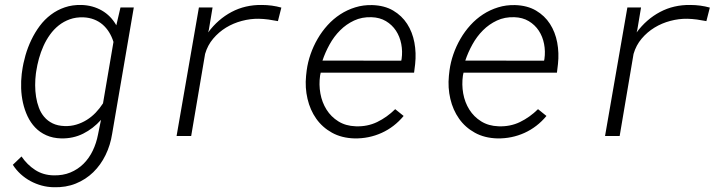

<svg xmlns="http://www.w3.org/2000/svg" viewBox="-20 -559 2975 789"><path d="M70.8 -266.1Q75.2 -298.8 84.7 -331.8Q94.2 -364.7 108.9 -395.3Q123.5 -425.8 143.3 -452.4Q163.1 -479 189 -498.5Q214.8 -518.1 246.3 -528.8Q277.8 -539.6 315.4 -538.6Q361.3 -537.1 398.4 -515.9Q435.5 -494.6 458 -455.1L475.1 -528.3H529.8L440.9 -9.3Q433.6 37.6 413.8 78.1Q394 118.7 363.3 148.7Q332.5 178.7 291.5 195.3Q250.5 211.9 200.7 210.4Q175.3 210 151.1 203.4Q127 196.8 105.2 185.1Q83.5 173.3 64.9 156.5Q46.4 139.6 32.7 118.2L68.4 84Q91.8 118.2 124.5 139.4Q157.2 160.6 199.7 161.6Q238.3 162.6 269 149.9Q299.8 137.2 323 114.3Q346.2 91.3 361.1 60.3Q376 29.3 382.8 -6.3L395 -66.4Q362.8 -30.3 321.8 -9.8Q280.8 10.7 231.4 9.8Q196.8 8.8 170.2 -3.2Q143.6 -15.1 124.5 -35.2Q105.5 -55.2 93.3 -81.1Q81.1 -106.9 74.5 -136.2Q67.9 -165.5 66.9 -196Q65.9 -226.6 69.3 -255.4ZM127.4 -255.9Q124.5 -233.4 124.5 -209Q124.5 -184.6 128.2 -161.1Q131.8 -137.7 139.9 -116.2Q147.9 -94.7 161.9 -78.4Q175.8 -62 196.3 -52Q216.8 -42 245.1 -41Q270.5 -40 293.5 -46.9Q316.4 -53.7 336.4 -66.2Q356.4 -78.6 373.3 -96.2Q390.1 -113.8 403.3 -134.3L446.3 -386.7Q439.5 -408.7 428.2 -426.8Q417 -444.8 401.4 -458.3Q385.7 -471.7 366 -479.2Q346.2 -486.8 322.8 -487.8Q292 -488.8 266.8 -479.7Q241.7 -470.7 221.4 -454.6Q201.2 -438.5 185.5 -416.7Q169.9 -395 158.7 -370.1Q147.5 -345.2 140.1 -318.6Q132.8 -292 128.9 -266.1Z M1056.2 -538.6Q1097.7 -538.6 1136.2 -527.8L1122.1 -472.2Q1102.5 -476.1 1083 -478.8Q1063.5 -481.4 1043.5 -481.9Q1008.8 -482.4 973.9 -473.1Q939 -463.9 908.9 -445.6Q878.9 -427.2 856 -400.1Q833 -373 822.8 -337.4L765.6 0H705.6L797.4 -528.3H853.5L838.4 -437.5L835.4 -425.8Q875.5 -480 931.6 -509.8Q987.8 -539.6 1056.2 -538.6Z M1437 9.8Q1383.8 8.3 1344.2 -13.7Q1304.7 -35.6 1279.5 -71.3Q1254.4 -106.9 1243.7 -152.8Q1232.9 -198.7 1237.8 -247.6L1240.2 -269Q1244.6 -302.7 1256.1 -335.9Q1267.6 -369.1 1285.2 -399.4Q1302.7 -429.7 1326.2 -455.6Q1349.6 -481.4 1378.2 -500Q1406.7 -518.6 1439.9 -528.8Q1473.1 -539.1 1509.8 -538.1Q1560.1 -536.6 1595.7 -515.6Q1631.3 -494.6 1653.1 -460.9Q1674.8 -427.2 1682.9 -384.3Q1690.9 -341.3 1686 -295.9L1681.6 -260.3H1297.9L1295.4 -248.5Q1290 -211.4 1296.6 -174.8Q1303.2 -138.2 1321.8 -108.6Q1340.3 -79.1 1370.4 -60.3Q1400.4 -41.5 1441.4 -40Q1489.7 -38.1 1530 -57.6Q1570.3 -77.1 1604 -110.4L1638.7 -82.5Q1600.6 -36.6 1548.3 -12.9Q1496.1 10.7 1437 9.8ZM1506.8 -488.3Q1467.3 -489.7 1435.1 -474.6Q1402.8 -459.5 1377.7 -434.3Q1352.5 -409.2 1334.5 -376.5Q1316.4 -343.8 1305.2 -310.1L1628.9 -309.6L1630.4 -316.9Q1634.8 -348.1 1628.9 -378.4Q1623 -408.7 1607.2 -432.9Q1591.3 -457 1565.9 -472.2Q1540.5 -487.3 1506.8 -488.3Z M2023.9 9.8Q1970.7 8.3 1931.2 -13.7Q1891.6 -35.6 1866.5 -71.3Q1841.3 -106.9 1830.6 -152.8Q1819.8 -198.7 1824.7 -247.6L1827.1 -269Q1831.5 -302.7 1843 -335.9Q1854.5 -369.1 1872.1 -399.4Q1889.6 -429.7 1913.1 -455.6Q1936.5 -481.4 1965.1 -500Q1993.7 -518.6 2026.9 -528.8Q2060.1 -539.1 2096.7 -538.1Q2147 -536.6 2182.6 -515.6Q2218.3 -494.6 2240 -460.9Q2261.7 -427.2 2269.8 -384.3Q2277.8 -341.3 2272.9 -295.9L2268.6 -260.3H1884.8L1882.3 -248.5Q1877 -211.4 1883.5 -174.8Q1890.1 -138.2 1908.7 -108.6Q1927.2 -79.1 1957.3 -60.3Q1987.3 -41.5 2028.3 -40Q2076.7 -38.1 2116.9 -57.6Q2157.2 -77.1 2190.9 -110.4L2225.6 -82.5Q2187.5 -36.6 2135.3 -12.9Q2083 10.7 2023.9 9.8ZM2093.8 -488.3Q2054.2 -489.7 2022 -474.6Q1989.7 -459.5 1964.6 -434.3Q1939.5 -409.2 1921.4 -376.5Q1903.3 -343.8 1892.1 -310.1L2215.8 -309.6L2217.3 -316.9Q2221.7 -348.1 2215.8 -378.4Q2210 -408.7 2194.1 -432.9Q2178.2 -457 2152.8 -472.2Q2127.4 -487.3 2093.8 -488.3Z M2816.9 -538.6Q2858.4 -538.6 2897 -527.8L2882.8 -472.2Q2863.3 -476.1 2843.8 -478.8Q2824.2 -481.4 2804.2 -481.9Q2769.5 -482.4 2734.6 -473.1Q2699.7 -463.9 2669.7 -445.6Q2639.6 -427.2 2616.7 -400.1Q2593.8 -373 2583.5 -337.4L2526.4 0H2466.3L2558.1 -528.3H2614.3L2599.1 -437.5L2596.2 -425.8Q2636.2 -480 2692.4 -509.8Q2748.5 -539.6 2816.9 -538.6Z"/></svg>

Font: Roboto Mono Light
Style: Italic
Weight: 300
Designer: Google
Version: Version 2.000985; 2015; ttfautohint (v1.3)